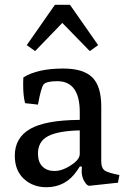

<svg xmlns="http://www.w3.org/2000/svg" viewBox="-20 -775 552 804"><path d="M42 -123Q42 -198 106 -235Q170 -272 314 -273V-305Q314 -435 220 -435Q175 -435 163 -422Q152 -409 139 -337L85 -343Q77 -374 77 -419Q77 -441 78 -451Q137 -488 245 -488Q329 -488 366.5 -451Q404 -414 404 -329V-99Q404 -73 416.5 -62.5Q429 -52 480 -42L474 -10L354 3Q344 3 333 -16Q322 -35 322 -57Q322 -68 323 -76L315 -79L303 -61Q256 9 174 9Q118 9 80 -26Q42 -61 42 -123ZM139 -132Q139 -96 158 -77.5Q177 -59 208 -59Q247 -59 291 -93Q314 -111 314 -131V-229Q224 -227 181.5 -205Q139 -183 139 -132ZM273 -755 391 -586 356 -561 241 -679 127 -561 92 -586 210 -755Z"/></svg>

Font: Poly
Style: Regular
Weight: 400
Designer: Jos Nicols Silva Schwarzenberg
Foundry: Jose Nicolas Silva Schwarzenberg
Version: Version 1.001